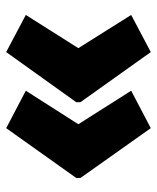

<svg xmlns="http://www.w3.org/2000/svg" viewBox="38 -598 519 636"><g transform="rotate(90 298.0 -280.5)"><path d="M570 -273V-287L405 -520L281 -455L392 -280L281 -106L405 -41ZM319 -273V-287L153 -520L30 -455L140 -280L30 -106L153 -41Z"/></g></svg>

Font: Noto Sans Sinhala Condensed Black
Style: Regular
Weight: 900
Width: 3
Designer: Jelle Bosma - Monotype Design Team
Foundry: Monotype Imaging Inc.
Version: Version 2.006